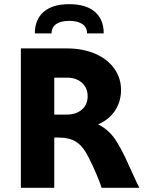

<svg xmlns="http://www.w3.org/2000/svg" viewBox="-20 -900 698 920"><path d="M80 -668H300Q377 -668 436 -642.5Q495 -617 527.5 -571.5Q560 -526 560 -469Q560 -414 531.5 -370.5Q503 -327 450 -304Q507 -276 541 -218Q561 -186 580.5 -144.5Q600 -103 616 -67Q639 -16 648 0H467Q461 -20 443.5 -62Q426 -104 404 -147Q378 -199 345.5 -220Q313 -241 260 -241H240V0H80ZM300 -351Q345 -351 372.5 -375Q400 -399 400 -439Q400 -479 372.5 -503.5Q345 -528 300 -528H240V-351ZM312 -800Q271 -800 249 -784.5Q227 -769 227 -740H147Q147 -807 189.5 -843.5Q232 -880 312 -880Q392 -880 434.5 -843.5Q477 -807 477 -740H397Q397 -769 375 -784.5Q353 -800 312 -800Z"/></svg>

Font: Madhuban Bold
Style: Regular
Weight: 700
Designer: jaikishan Patel
Foundry: MagicType
Version: Version 1.000